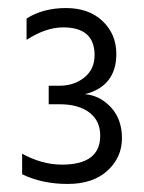

<svg xmlns="http://www.w3.org/2000/svg" viewBox="-20 -845 358 477"><path d="M35 -412V-463Q85 -436 134 -436Q229 -436 229 -508Q229 -545 202 -565.5Q175 -586 128 -586H101V-632H128Q164 -632 189.5 -652.5Q215 -673 215 -708Q215 -777 137 -777Q94 -777 46 -746V-799Q87 -825 144 -825Q201 -825 235 -792.5Q269 -760 269 -711Q269 -631 191 -611Q228 -608 255.5 -578.5Q283 -549 283 -501.5Q283 -454 247 -421Q211 -388 148 -388Q85 -388 35 -412Z"/></svg>

Font: Hind Jalandhar Light
Style: Regular
Weight: 300
Designer: Namrata Goyal
Foundry: Indian Type Foundry
Version: Version 0.702;PS 1.0;hotconv 1.0.81;makeotf.lib2.5.63406